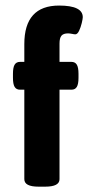

<svg xmlns="http://www.w3.org/2000/svg" viewBox="-20 -680 322 701"><path d="M68.8 -25.9V-352.5H53.2Q39.6 -352.5 33.4 -362.8Q27.3 -373 27.3 -396V-410.6Q27.3 -433.6 33.4 -443.8Q39.6 -454.1 53.2 -454.1H68.8V-519Q68.8 -659.7 195.8 -659.7Q282.2 -659.7 282.2 -617.2Q282.2 -611.8 278.6 -596.2Q274.9 -580.6 268.8 -567.6Q262.7 -554.7 254.9 -554.7Q250.5 -554.7 244.1 -556.2Q234.4 -558.1 228.5 -558.1Q211.4 -558.1 204.3 -549.6Q197.3 -541 197.3 -521V-454.1H240.7Q254.4 -454.1 260.5 -443.8Q266.6 -433.6 266.6 -410.6V-396Q266.6 -373 260.5 -362.8Q254.4 -352.5 240.7 -352.5H197.3V-25.9Q197.3 1.5 145 1.5H120.6Q68.8 1.5 68.8 -25.9Z"/></svg>

Font: Jaldi
Style: Bold
Weight: 400
Designer: Pablo Cosgaya and Nicolas Silva
Foundry: Omnibus-Type
Version: Version 1.007